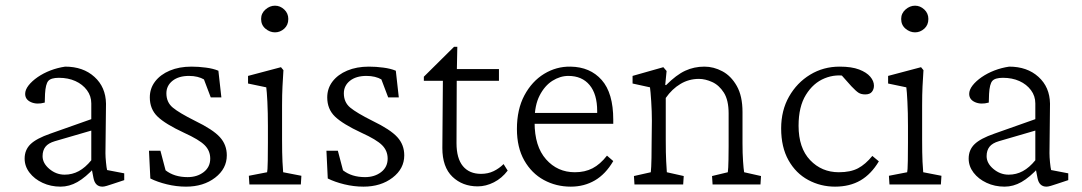

<svg xmlns="http://www.w3.org/2000/svg" viewBox="-20 -662 3882 689"><path d="M197.3 7.8Q162.1 7.8 132.8 -5.9Q103.5 -19.5 85.9 -42.5Q68.4 -65.4 68.4 -92.8Q68.4 -124 89.4 -144.5Q110.4 -165 161.1 -182.6L307.6 -234.4V-291Q307.6 -317.4 292 -338.4Q276.4 -359.4 250.5 -371.1Q224.6 -382.8 191.4 -382.8Q163.1 -382.8 153.3 -371.6Q143.6 -360.4 141.6 -325.2L140.6 -293.9Q112.3 -286.1 91.3 -295.4Q70.3 -304.7 70.3 -325.2Q70.3 -339.8 82.5 -355.5Q94.7 -371.1 115.2 -385.3Q135.7 -399.4 161.1 -409.2Q186.5 -418.9 213.9 -422.9Q278.3 -422.9 318.8 -386.2Q359.4 -349.6 360.4 -290L358.4 -112.3Q358.4 -98.6 360.4 -79.1Q362.3 -59.6 364.3 -51.8L425.8 -40V-15.6L384.8 -2Q373 2 363.3 4.9Q353.5 7.8 347.7 7.8Q321.3 7.8 315.4 -23.4L308.6 -58.6L320.3 -61.5Q287.1 -25.4 257.8 -8.8Q228.5 7.8 197.3 7.8ZM211.9 -35.2Q239.3 -35.2 262.7 -47.9Q286.1 -60.5 307.6 -86.9V-193.4L176.8 -155.3Q153.3 -148.4 143.1 -135.3Q132.8 -122.1 132.8 -101.6Q132.8 -76.2 157.2 -55.7Q181.6 -35.2 211.9 -35.2Z M647.5 7.8Q613.3 7.8 579.1 -0.5Q544.9 -8.8 519.5 -21.5L514.6 -121.1H555.7L574.2 -50.8Q605.5 -26.4 653.3 -26.4Q687.5 -26.4 710.9 -44.4Q734.4 -62.5 734.4 -92.8Q734.4 -121.1 714.4 -141.1Q694.3 -161.1 640.6 -185.5Q573.2 -216.8 545.4 -243.7Q517.6 -270.5 517.6 -312.5Q517.6 -344.7 536.6 -369.6Q555.7 -394.5 589.4 -408.7Q623 -422.9 667 -422.9Q692.4 -422.9 718.8 -419.4Q745.1 -416 763.7 -408.2L774.4 -312.5H736.3L711.9 -377Q702.1 -382.8 688.5 -386.2Q674.8 -389.6 658.2 -389.6Q621.1 -389.6 599.1 -372.1Q577.1 -354.5 577.1 -327.1Q577.1 -294.9 600.1 -275.9Q623 -256.8 679.7 -228.5Q744.1 -197.3 769 -169.9Q793.9 -142.6 793.9 -104.5Q793.9 -56.6 752 -24.4Q710 7.8 647.5 7.8Z M875 0 873 -31.2 938.5 -43.9Q939.5 -47.9 939.9 -55.7Q940.4 -63.5 940.9 -85.4Q941.4 -107.4 941.4 -151.4V-210Q941.4 -257.8 939.5 -296.4Q937.5 -335 935.5 -348.6L870.1 -362.3V-389.6L988.3 -420.9L997.1 -410.2Q995.1 -379.9 993.7 -351.6Q992.2 -323.2 992.2 -284.2V-161.1Q992.2 -111.3 993.7 -81.5Q995.1 -51.8 996.1 -43.9L1061.5 -31.2L1059.6 0ZM966.8 -545.9Q948.2 -545.9 932.6 -559.1Q917 -572.3 917 -593.8Q917 -614.3 932.6 -627.9Q948.2 -641.6 966.8 -641.6Q985.4 -641.6 1000 -627.9Q1014.6 -614.3 1014.6 -593.8Q1014.6 -572.3 1000 -559.1Q985.4 -545.9 966.8 -545.9Z M1284.2 7.8Q1250 7.8 1215.8 -0.5Q1181.6 -8.8 1156.2 -21.5L1151.4 -121.1H1192.4L1210.9 -50.8Q1242.2 -26.4 1290 -26.4Q1324.2 -26.4 1347.7 -44.4Q1371.1 -62.5 1371.1 -92.8Q1371.1 -121.1 1351.1 -141.1Q1331.1 -161.1 1277.3 -185.5Q1210 -216.8 1182.1 -243.7Q1154.3 -270.5 1154.3 -312.5Q1154.3 -344.7 1173.3 -369.6Q1192.4 -394.5 1226.1 -408.7Q1259.8 -422.9 1303.7 -422.9Q1329.1 -422.9 1355.5 -419.4Q1381.8 -416 1400.4 -408.2L1411.1 -312.5H1373L1348.6 -377Q1338.9 -382.8 1325.2 -386.2Q1311.5 -389.6 1294.9 -389.6Q1257.8 -389.6 1235.8 -372.1Q1213.9 -354.5 1213.9 -327.1Q1213.9 -294.9 1236.8 -275.9Q1259.8 -256.8 1316.4 -228.5Q1380.9 -197.3 1405.8 -169.9Q1430.7 -142.6 1430.7 -104.5Q1430.7 -56.6 1388.7 -24.4Q1346.7 7.8 1284.2 7.8Z M1801.8 -49.8Q1781.2 -22.5 1752.4 -7.8Q1723.6 6.8 1694.3 6.8Q1639.6 6.8 1603.5 -27.8Q1567.4 -62.5 1567.4 -130.9L1569.3 -372.1H1501V-386.7L1609.4 -494.1H1621.1L1619.1 -393.6L1618.2 -148.4Q1618.2 -93.8 1641.1 -65.9Q1664.1 -38.1 1706.1 -38.1Q1731.4 -38.1 1751.5 -47.9Q1771.5 -57.6 1787.1 -73.2ZM1594.7 -372.1V-414.1H1770.5V-372.1Z M2028.3 7.8Q1975.6 7.8 1931.6 -16.1Q1887.7 -40 1861.3 -86.4Q1835 -132.8 1835 -199.2Q1835 -269.5 1861.8 -319.8Q1888.7 -370.1 1932.6 -397Q1976.6 -423.8 2027.3 -422.9Q2097.7 -421.9 2139.2 -375Q2180.7 -328.1 2180.7 -232.4V-217.8H1873V-256.8H2131.8L2123 -249V-263.7Q2123 -324.2 2095.7 -356.9Q2068.4 -389.6 2019.5 -389.6Q1990.2 -389.6 1962.4 -372.1Q1934.6 -354.5 1916.5 -319.3Q1898.4 -284.2 1898.4 -230.5V-222.7Q1898.4 -136.7 1939.5 -90.3Q1980.5 -43.9 2043 -43.9Q2079.1 -43.9 2106.4 -58.1Q2133.8 -72.3 2158.2 -103.5L2180.7 -84Q2153.3 -37.1 2114.7 -14.6Q2076.2 7.8 2028.3 7.8Z M2256.8 0 2254.9 -30.3 2315.4 -43.9Q2316.4 -52.7 2316.9 -64Q2317.4 -75.2 2317.9 -95.7Q2318.4 -116.2 2318.4 -151.4L2319.3 -228.5Q2319.3 -261.7 2316.9 -298.3Q2314.5 -335 2312.5 -348.6L2250 -362.3V-389.6L2360.4 -420.9L2372.1 -407.2L2367.2 -357.4L2370.1 -356.4Q2407.2 -393.6 2439 -408.2Q2470.7 -422.9 2507.8 -422.9Q2541 -422.9 2572.3 -406.2Q2603.5 -389.6 2624 -353.5Q2644.5 -317.4 2644.5 -259.8V-147.5Q2644.5 -111.3 2646.5 -83Q2648.4 -54.7 2650.4 -43.9L2710.9 -30.3L2709 0H2537.1L2535.2 -30.3L2591.8 -43.9Q2592.8 -51.8 2593.3 -61.5Q2593.8 -71.3 2594.2 -88.9Q2594.7 -106.4 2594.7 -137.7V-254.9Q2594.7 -302.7 2577.6 -329.6Q2560.5 -356.4 2535.6 -367.7Q2510.7 -378.9 2488.3 -378.9Q2452.1 -378.9 2421.9 -360.8Q2391.6 -342.8 2369.1 -310.5V-161.1Q2369.1 -110.4 2370.6 -83.5Q2372.1 -56.6 2373 -43.9L2433.6 -30.3L2431.6 0Z M2976.6 7.8Q2924.8 7.8 2880.4 -16.1Q2835.9 -40 2809.6 -86.9Q2783.2 -133.8 2783.2 -201.2Q2783.2 -265.6 2811.5 -315.4Q2839.8 -365.2 2887.2 -394Q2934.6 -422.9 2993.2 -422.9Q3036.1 -422.9 3063 -412.6Q3089.8 -402.3 3103 -386.7Q3116.2 -371.1 3116.2 -354.5Q3116.2 -341.8 3108.9 -332.5Q3101.6 -323.2 3085 -323.2Q3070.3 -323.2 3061 -329.1Q3051.8 -335 3035.2 -352.5L2995.1 -397.5L3022.5 -387.7Q2979.5 -397.5 2939 -380.9Q2898.4 -364.3 2872.1 -321.8Q2845.7 -279.3 2845.7 -210.9Q2845.7 -130.9 2887.2 -87.4Q2928.7 -43.9 2990.2 -43.9Q3032.2 -43.9 3059.1 -58.1Q3085.9 -72.3 3110.4 -102.5L3133.8 -83Q3106.4 -37.1 3067.9 -14.6Q3029.3 7.8 2976.6 7.8Z M3171.9 0 3169.9 -31.2 3235.4 -43.9Q3236.3 -47.9 3236.8 -55.7Q3237.3 -63.5 3237.8 -85.4Q3238.3 -107.4 3238.3 -151.4V-210Q3238.3 -257.8 3236.3 -296.4Q3234.4 -335 3232.4 -348.6L3167 -362.3V-389.6L3285.2 -420.9L3293.9 -410.2Q3292 -379.9 3290.5 -351.6Q3289.1 -323.2 3289.1 -284.2V-161.1Q3289.1 -111.3 3290.5 -81.5Q3292 -51.8 3293 -43.9L3358.4 -31.2L3356.4 0ZM3263.7 -545.9Q3245.1 -545.9 3229.5 -559.1Q3213.9 -572.3 3213.9 -593.8Q3213.9 -614.3 3229.5 -627.9Q3245.1 -641.6 3263.7 -641.6Q3282.2 -641.6 3296.9 -627.9Q3311.5 -614.3 3311.5 -593.8Q3311.5 -572.3 3296.9 -559.1Q3282.2 -545.9 3263.7 -545.9Z M3585 7.8Q3549.8 7.8 3520.5 -5.9Q3491.2 -19.5 3473.6 -42.5Q3456.1 -65.4 3456.1 -92.8Q3456.1 -124 3477.1 -144.5Q3498 -165 3548.8 -182.6L3695.3 -234.4V-291Q3695.3 -317.4 3679.7 -338.4Q3664.1 -359.4 3638.2 -371.1Q3612.3 -382.8 3579.1 -382.8Q3550.8 -382.8 3541 -371.6Q3531.2 -360.4 3529.3 -325.2L3528.3 -293.9Q3500 -286.1 3479 -295.4Q3458 -304.7 3458 -325.2Q3458 -339.8 3470.2 -355.5Q3482.4 -371.1 3502.9 -385.3Q3523.4 -399.4 3548.8 -409.2Q3574.2 -418.9 3601.6 -422.9Q3666 -422.9 3706.5 -386.2Q3747.1 -349.6 3748 -290L3746.1 -112.3Q3746.1 -98.6 3748 -79.1Q3750 -59.6 3752 -51.8L3813.5 -40V-15.6L3772.5 -2Q3760.7 2 3751 4.9Q3741.2 7.8 3735.4 7.8Q3709 7.8 3703.1 -23.4L3696.3 -58.6L3708 -61.5Q3674.8 -25.4 3645.5 -8.8Q3616.2 7.8 3585 7.8ZM3599.6 -35.2Q3627 -35.2 3650.4 -47.9Q3673.8 -60.5 3695.3 -86.9V-193.4L3564.5 -155.3Q3541 -148.4 3530.8 -135.3Q3520.5 -122.1 3520.5 -101.6Q3520.5 -76.2 3544.9 -55.7Q3569.3 -35.2 3599.6 -35.2Z"/></svg>

Font: Crimson Pro ExtraLight
Style: Regular
Weight: 250
Designer: Jacques Le Bailly
Foundry: Baron von Fonthausen
Version: Version 1.003